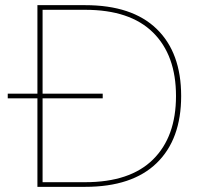

<svg xmlns="http://www.w3.org/2000/svg" viewBox="-20 -724 782 744"><path d="M310 -704Q492 -704 587 -612Q682 -520 682 -352Q682 -184 587 -92Q492 0 310 0H125V-343H10V-361H125V-704ZM145 -18H310Q484 -18 573 -106Q662 -194 662 -352Q662 -510 573 -598Q484 -686 310 -686H145V-361H378V-343H145Z"/></svg>

Font: Poppins Thin
Style: Regular
Weight: 250
Designer: Ninad Kale (Devanagari), Jonny Pinhorn (Latin)
Foundry: Indian Type Foundry
Version: Version 3.200;PS 1.000;hotconv 16.6.54;makeotf.lib2.5.65590